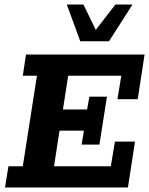

<svg xmlns="http://www.w3.org/2000/svg" viewBox="-20 -822 654 842"><path d="M2 0 17 -93H80L142 -490H80L94 -583H614L584 -387H495L512 -490H279L256 -342H362L372 -398H449L416 -188H338L348 -249H241L217 -93H466L484 -201H572L541 0ZM332 -641 273 -802H346L400 -691L486 -802H561L458 -641Z"/></svg>

Font: Rokkitt SemiBold
Style: Bold Italic
Weight: 700
Italic angle: -9°
Version: Version 3.103